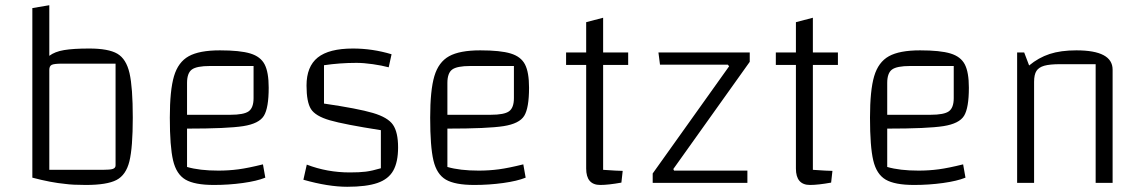

<svg xmlns="http://www.w3.org/2000/svg" viewBox="-20 -701 4384 736"><path d="M489 -250Q489 -135 476 -82.5Q463 -30 426.5 -11Q390 8 309 8Q258 8 230 4Q176 -1 104 -20V-670L169 -681V-487Q190 -503 225.5 -509Q261 -515 322 -515Q396 -515 430 -495Q464 -475 476.5 -420.5Q489 -366 489 -250ZM423 -457H217Q188 -457 178.5 -452.5Q169 -448 169 -433V-50H374Q402 -50 412.5 -53.5Q423 -57 423 -67Z M988 -71 997 -20Q965 -7 911 0.5Q857 8 800 8Q726 8 691 -12.5Q656 -33 643.5 -86Q631 -139 631 -250Q631 -355 647 -409Q663 -463 703.5 -485.5Q744 -508 823 -508Q900 -508 939.5 -496Q979 -484 994.5 -454Q1010 -424 1010 -365Q1010 -287 991.5 -257Q973 -227 912.5 -217.5Q852 -208 697 -208V-61Q745 -47 817 -47Q857 -47 894.5 -52Q932 -57 988 -71ZM697 -383V-261H863Q915 -261 933.5 -274.5Q952 -288 952 -325V-448H785Q734 -448 715.5 -434.5Q697 -421 697 -383Z M1333 -515Q1408 -515 1481 -493L1470 -443Q1444 -450 1409 -455Q1374 -460 1346 -460Q1283 -460 1222 -451V-304Q1352 -285 1409.5 -268Q1467 -251 1486.5 -222.5Q1506 -194 1506 -136Q1506 -80 1487.5 -47Q1469 -14 1426.5 0.5Q1384 15 1311 15Q1238 15 1143 -12L1156 -70Q1234 -40 1321 -40Q1358 -40 1382 -43Q1406 -46 1440 -56V-202Q1299 -224 1244 -240Q1189 -256 1172 -283Q1155 -310 1155 -373Q1155 -446 1198 -480.5Q1241 -515 1333 -515Z M1986 -71 1995 -20Q1963 -7 1909 0.5Q1855 8 1798 8Q1724 8 1689 -12.5Q1654 -33 1641.5 -86Q1629 -139 1629 -250Q1629 -355 1645 -409Q1661 -463 1701.5 -485.5Q1742 -508 1821 -508Q1898 -508 1937.5 -496Q1977 -484 1992.5 -454Q2008 -424 2008 -365Q2008 -287 1989.5 -257Q1971 -227 1910.5 -217.5Q1850 -208 1695 -208V-61Q1743 -47 1815 -47Q1855 -47 1892.5 -52Q1930 -57 1986 -71ZM1695 -383V-261H1861Q1913 -261 1931.5 -274.5Q1950 -288 1950 -325V-448H1783Q1732 -448 1713.5 -434.5Q1695 -421 1695 -383Z M2292 -452V-50Q2349 -46 2367 -46L2362 -1Q2312 8 2281 8Q2227 8 2227 -55V-452H2150V-500H2227V-616L2292 -633V-500H2388V-452Z M2770 -453H2510L2504 -500H2854V-464L2561 -53L2564 -47H2845V0H2482V-36L2775 -447Z M3096 -452V-50Q3153 -46 3171 -46L3166 -1Q3116 8 3085 8Q3031 8 3031 -55V-452H2954V-500H3031V-616L3096 -633V-500H3192V-452Z M3672 -71 3681 -20Q3649 -7 3595 0.5Q3541 8 3484 8Q3410 8 3375 -12.5Q3340 -33 3327.5 -86Q3315 -139 3315 -250Q3315 -355 3331 -409Q3347 -463 3387.5 -485.5Q3428 -508 3507 -508Q3584 -508 3623.5 -496Q3663 -484 3678.5 -454Q3694 -424 3694 -365Q3694 -287 3675.5 -257Q3657 -227 3596.5 -217.5Q3536 -208 3381 -208V-61Q3429 -47 3501 -47Q3541 -47 3578.5 -52Q3616 -57 3672 -71ZM3381 -383V-261H3547Q3599 -261 3617.5 -274.5Q3636 -288 3636 -325V-448H3469Q3418 -448 3399.5 -434.5Q3381 -421 3381 -383Z M3879 -500H3906L3925 -450Q3961 -480 4003.5 -494Q4046 -508 4106 -508Q4245 -508 4245 -434V0H4180V-455H4045Q4004 -455 3983 -449Q3962 -443 3953 -429Q3944 -415 3944 -387V0H3879Z"/></svg>

Font: Changa ExtraLight
Style: Regular
Weight: 275
Designer: Eduardo Rodriguez Tunni
Foundry: Eduardo Rodriguez Tunni
Version: Version 2.002; ttfautohint (v1.5) -l 8 -r 50 -G 200 -x 14 -H